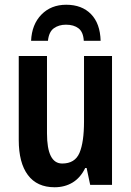

<svg xmlns="http://www.w3.org/2000/svg" viewBox="-20 -779 554 809"><path d="M452 -543V0H360L345 -71H339Q319 -30 286 -10Q253 10 210 10Q136 10 97.5 -41.5Q59 -93 59 -189V-543H178V-217Q178 -90 242 -90Q296 -90 315 -135Q334 -180 334 -267V-543ZM259 -759Q325 -759 363.5 -719.5Q402 -680 404 -607H333Q331 -644 311 -659.5Q291 -675 258 -675Q228 -675 207 -660Q186 -645 182 -607H111Q114 -676 154.5 -717.5Q195 -759 259 -759Z"/></svg>

Font: Avrile Sans Condensed SemiBold
Style: Regular
Weight: 600
Width: 3
Designer: Monotype Design Team
Foundry: Monotype Imaging Inc.
Version: Version 2.001;September 10, 2019;FontCreator 11.5.0.2425 64-